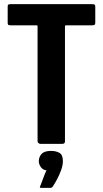

<svg xmlns="http://www.w3.org/2000/svg" viewBox="-20 -693 496 925"><path d="M174 0Q170 0 165.5 -3.5Q161 -7 161 -12V-564Q161 -569 160 -570Q159 -571 154 -571H33Q22 -571 19.5 -573.5Q17 -576 17 -583V-661Q17 -668 19.5 -670.5Q22 -673 31 -673H423Q433 -673 436 -670.5Q439 -668 439 -661V-584Q439 -576 436 -573.5Q433 -571 422 -571H301Q295 -571 294 -570Q293 -569 293 -564V-12Q293 0 281 0ZM283 83Q283 103 274.5 126.5Q266 150 254.5 171.5Q243 193 234 206Q230 212 223 212Q212 212 200.5 212Q189 212 179 212Q172 212 172 209.5Q172 207 176 198Q181 186 189 163.5Q197 141 204 128Q185 125 176 111Q167 97 167 84Q167 63 180.5 48.5Q194 34 226 34Q250 34 266.5 43.5Q283 53 283 83Z"/></svg>

Font: Glory Thin
Style: Bold
Weight: 700
Version: Version 1.011